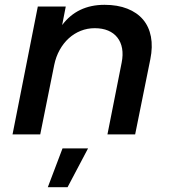

<svg xmlns="http://www.w3.org/2000/svg" viewBox="-20 -558 703 797"><path d="M414 -538Q468 -538 508.5 -522Q549 -506 573.8 -476.8Q598.5 -447.5 606.5 -405.8Q614.5 -364 604 -312L541 0H426L485 -298Q491.5 -330.5 486.8 -357Q482 -383.5 467.2 -402.2Q452.5 -421 428.8 -431Q405 -441 373 -441Q342.5 -441 315 -430Q287.5 -419 265.5 -399Q243.5 -379 227.8 -350.8Q212 -322.5 205 -288L147 0H32L137 -531H253L238 -454Q301 -538 414 -538ZM239.5 58H345.5L260.5 219H178.5Z"/></svg>

Font: Argentum Sans
Style: Italic
Weight: 400
Italic angle: -11.3099°
Designer: Julieta Ulanovsky, Owen Earl, Rasmus Andersson, Cristiano Sobral
Foundry: The Argentum Sans Project Authors
Version: Version 3.131; ttfautohint (v1.8.4.7-5d5b-dirty)